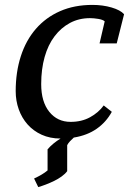

<svg xmlns="http://www.w3.org/2000/svg" viewBox="-20 -555 526 783"><path d="M436 -99 403 -125C389 -105.7 370.5 -89.7 347.5 -77C324.5 -64.3 298 -58 268 -58C232 -58 203 -71.7 181 -99C159 -126.3 148 -164 148 -212C148 -252.7 152.7 -289.5 162 -322.5C171.3 -355.5 184.8 -383.7 202.5 -407C220.2 -430.3 241.2 -448.5 265.5 -461.5C289.8 -474.5 317 -481 347 -481C357 -481 368.2 -480 380.5 -478C392.8 -476 401.7 -472.7 407 -468L386 -378H456L486 -497C476 -508.3 459 -517.5 435 -524.5C411 -531.5 385 -535 357 -535C307.7 -535 263.7 -526.5 225 -509.5C186.3 -492.5 153.5 -468.5 126.5 -437.5C99.5 -406.5 79 -369.3 65 -326C51 -282.7 44 -235 44 -183C44 -157 48.2 -132.3 56.5 -109C64.8 -85.7 76.8 -65.2 92.5 -47.5C108.2 -29.8 127.3 -15.8 150 -5.5C172.7 4.8 198.3 10 227 10C217 16 207.3 22.8 198 30.5C188.7 38.2 180.7 46 174 54V140C160.7 151.3 142.3 162.3 119 173L136 208C145.3 205.3 155.7 201.8 167 197.5C178.3 193.2 189.5 188.3 200.5 183C211.5 177.7 221.8 171.5 231.5 164.5C241.2 157.5 248.7 150.3 254 143V37C256.7 31.7 260.5 26.3 265.5 21C270.5 15.7 275.7 10.7 281 6C317.7 0 348.8 -12 374.5 -30C400.2 -48 420.7 -71 436 -99Z"/></svg>

Font: PT Serif Caption
Style: Italic
Weight: 400
Italic angle: -12°
Designer: A.Korolkova, O.Umpeleva, V.Yefimov
Foundry: ParaType Ltd
Version: Version 1.000W OFL